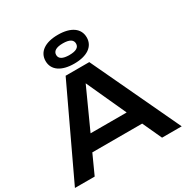

<svg xmlns="http://www.w3.org/2000/svg" viewBox="-226 -1227 1370 1414"><g transform="rotate(-30 459.0 -520.0)"><path d="M359 -750 5 0H173L247 -163H671L746 0H913L560 -750ZM460 -795C570 -795 635 -841 635 -917C635 -994 570 -1040 460 -1040C350 -1040 285 -994 285 -917C285 -841 350 -795 460 -795ZM306 -291 459 -628 613 -291ZM460 -868C403 -868 375 -885 375 -917C375 -949 403 -967 460 -967C517 -967 544 -949 544 -917C544 -885 517 -868 460 -868Z"/></g></svg>

Font: Bounded Med
Style: Regular
Weight: 500
Designer: Vlad Churkin
Version: Version 3.0